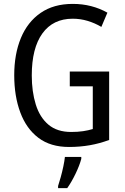

<svg xmlns="http://www.w3.org/2000/svg" viewBox="-20 -744 640 985"><path d="M338 -377H540V-26Q492 -8 441 1Q390 10 334 10Q239 10 177 -37Q115 -84 84 -167.5Q53 -251 53 -358Q53 -466 87 -548.5Q121 -631 188 -677.5Q255 -724 353 -724Q403 -724 447.5 -712.5Q492 -701 531 -679L500 -606Q466 -626 429 -637Q392 -648 353 -648Q252 -648 197.5 -572.5Q143 -497 143 -357Q143 -274 163.5 -208Q184 -142 228.5 -104.5Q273 -67 345 -67Q379 -67 406 -71Q433 -75 456 -82V-301H338ZM397 71Q388 105 367.5 147.5Q347 190 325 221H278V210Q284 192 291.5 165Q299 138 305 109.5Q311 81 313 61H397Z"/></svg>

Font: Noto Sans Ethiopic Cond
Style: Regular
Weight: 400
Width: 3
Designer: Monotype Design Team
Foundry: Monotype Imaging Inc.
Version: Version 2.102; ttfautohint (v1.8.4.7-5d5b)